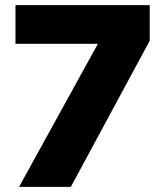

<svg xmlns="http://www.w3.org/2000/svg" viewBox="-20 -725 640 745"><path d="M54 0 389 -608V-555H40V-705H561V-567L255 0Z"/></svg>

Font: Nunito Sans 12pt ExtraLight 12pt Black
Style: Regular
Weight: 900
Version: Version 3.101;gftools[0.9.27]